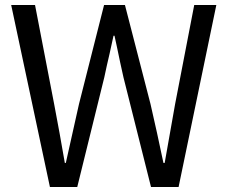

<svg xmlns="http://www.w3.org/2000/svg" viewBox="-20 -753 918 773"><path d="M181 0 25 -733H121L198 -334Q209 -275 220 -216Q230 -156 241 -97H245Q271 -216 298 -334L399 -733H483L586 -334Q613 -217 638 -97H643Q664 -217 685 -334L762 -733H851L699 0H588L477 -442Q463 -504 451 -563Q446 -586 441 -609H437Q429 -572 421 -536Q410 -490 400 -442L291 0Z"/></svg>

Font: Noto Sans CJK KR Regular (TTF)
Style: Regular
Weight: 400
Designer: Ryoko NISHIZUKA 西塚涼子 (kana & ideographs); Paul D. Hunt (Latin, Greek & Cyrillic); Wenlong ZHANG 张文龙 (bopomofo); Sandoll 
Foundry: Adobe Systems Incorporated
Version: Version 1.004;PS 1.004;hotconv 1.0.82;makeotf.lib2.5.63406